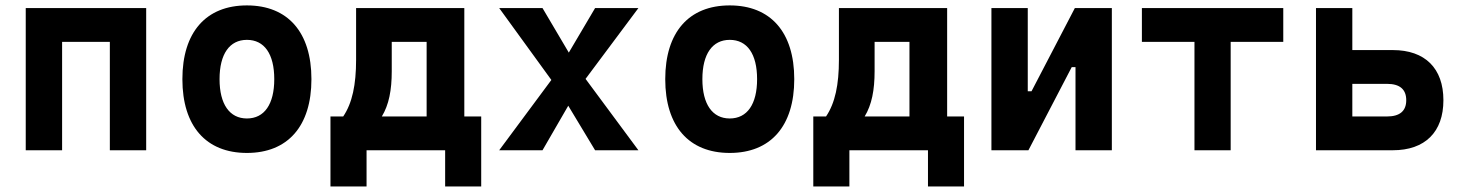

<svg xmlns="http://www.w3.org/2000/svg" viewBox="-20 -547 5313 699"><path d="M379.9 0H512.2V-517.6H73.7V0H206.1V-394.5H379.9Z M878.9 9.8C1027.8 9.8 1113.8 -87.9 1113.8 -258.8C1113.8 -429.7 1027.8 -527.3 878.9 -527.3C730 -527.3 644 -429.7 644 -258.8C644 -87.9 730 9.8 878.9 9.8ZM878.9 -115.7C815.9 -115.7 779.3 -167.5 779.3 -258.8C779.3 -350.6 815.9 -401.9 878.9 -401.9C942.4 -401.9 978.5 -350.6 978.5 -258.8C978.5 -167.5 942.4 -115.7 878.9 -115.7Z M1183.1 131.8H1314.5V0H1600.6V131.8H1731.9V-123H1670.4V-517.6H1276.4V-329.1C1276.4 -239.3 1262.7 -171.9 1229.5 -123H1183.1ZM1533.2 -123H1370.1C1396 -165.5 1406.2 -219.2 1406.2 -287.6V-394.5H1533.2Z M1797.4 0H1955.1L2048.8 -162.1L2146.5 0H2304.2L2111.8 -259.8L2304.2 -517.6H2146.5L2050.8 -355.5L1955.1 -517.6H1797.4L1987.3 -255.9Z M2636.7 9.8C2785.6 9.8 2871.6 -87.9 2871.6 -258.8C2871.6 -429.7 2785.6 -527.3 2636.7 -527.3C2487.8 -527.3 2401.9 -429.7 2401.9 -258.8C2401.9 -87.9 2487.8 9.8 2636.7 9.8ZM2636.7 -115.7C2573.7 -115.7 2537.1 -167.5 2537.1 -258.8C2537.1 -350.6 2573.7 -401.9 2636.7 -401.9C2700.2 -401.9 2736.3 -350.6 2736.3 -258.8C2736.3 -167.5 2700.2 -115.7 2636.7 -115.7Z M2940.9 131.8H3072.3V0H3358.4V131.8H3489.7V-123H3428.2V-517.6H3034.2V-329.1C3034.2 -239.3 3020.5 -171.9 2987.3 -123H2940.9ZM3291 -123H3127.9C3153.8 -165.5 3164.1 -219.2 3164.1 -287.6V-394.5H3291Z M3589.4 0H3724.1L3881.8 -302.7H3895.5V0H4027.8V-517.6H3893.1L3735.4 -214.8H3721.7V-517.6H3589.4Z M4328.6 0H4460.4V-394.5H4651.9V-517.6H4137.2V-394.5H4328.6Z M4771 0H5050.8C5168 0 5234.9 -66.4 5234.9 -182.1C5234.9 -298.3 5168 -364.7 5050.8 -364.7H4903.3V-517.6H4771ZM4903.3 -123V-241.7H5029.8C5076.2 -241.7 5099.6 -221.7 5099.6 -182.1C5099.6 -143.1 5076.2 -123 5029.8 -123Z"/></svg>

Font: CaskaydiaCove Nerd Font
Style: Bold
Weight: 700
Designer: Aaron Bell
Foundry: Saja Typeworks
Version: Version 2111.1;Nerd Fonts 2.3.0